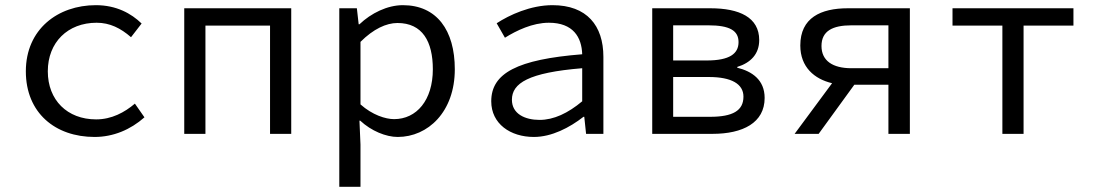

<svg xmlns="http://www.w3.org/2000/svg" viewBox="-20 -518 4240 743"><path d="M346 12C418 12 485 -16 539 -64L502 -117C462 -83 412 -56 352 -56C240 -56 165 -131 165 -242C165 -354 242 -430 354 -430C405 -430 447 -409 487 -374L528 -427C488 -466 430 -498 351 -498C204 -498 80 -405 80 -242C80 -81 194 12 346 12Z M693 0H775V-419H1025V0H1107V-486H693Z M1293 205H1375V41L1371 -51H1374C1417 -11 1474 12 1519 12C1636 12 1740 -85 1740 -250C1740 -401 1670 -498 1539 -498C1479 -498 1416 -467 1371 -424H1368L1361 -486H1293ZM1505 -57C1472 -57 1421 -73 1375 -114V-356C1425 -406 1475 -429 1518 -429C1615 -429 1655 -357 1655 -250C1655 -130 1592 -57 1505 -57Z M2046 12C2115 12 2184 -24 2238 -66H2241L2248 0H2315V-298C2315 -419 2251 -498 2118 -498C2033 -498 1951 -460 1902 -428L1934 -372C1979 -400 2041 -430 2104 -430C2198 -430 2231 -374 2233 -308C1982 -288 1881 -235 1881 -126C1881 -39 1955 12 2046 12ZM2068 -54C2012 -54 1961 -77 1961 -132C1961 -196 2025 -237 2233 -254V-126C2178 -80 2123 -54 2068 -54Z M2504 0H2737C2855 0 2939 -43 2939 -139C2939 -209 2890 -242 2833 -256V-259C2885 -275 2918 -309 2918 -363C2918 -451 2841 -486 2729 -486H2504ZM2585 -284V-420H2721C2803 -420 2838 -400 2838 -355C2838 -310 2803 -284 2715 -284ZM2585 -66V-220H2723C2811 -220 2857 -193 2857 -144C2857 -90 2816 -66 2728 -66Z M3418 0H3501V-486H3261C3156 -486 3077 -449 3077 -342C3077 -258 3132 -212 3200 -196L3055 0H3148L3286 -190H3418ZM3275 -254C3202 -254 3159 -283 3159 -340C3159 -398 3202 -420 3275 -420H3418V-254Z M3859 0H3941V-419H4134V-486H3666V-419H3859Z"/></svg>

Font: Hasklig
Style: Regular
Weight: 400
Monospace: yes
Designer: Paul D. Hunt, Teo Tuominen
Foundry: Adobe Systems Incorporated
Version: Version 2.030;PS 1.0;hotconv 16.6.51;makeotf.lib2.5.65220